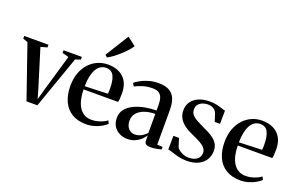

<svg xmlns="http://www.w3.org/2000/svg" viewBox="-107 -1212 2542 1626"><g transform="rotate(20 1164.0 -399.0)"><path d="M196 1.5 32 -472.5 -11.5 -488.5V-512.5H207V-488.5L149 -472.5L253.5 -134L278.5 -47.5L302 -133.5L401 -472.5L343 -488.5V-512.5H508V-488.5L461 -472.5L294 1.5Z M736 11.5Q658.5 11.5 606 -20.5Q553.5 -52.5 526.8 -111.2Q500 -170 500 -249.5Q500 -315.5 519.2 -367.2Q538.5 -419 572 -455Q605.5 -491 648.5 -509.5Q691.5 -528 739 -528Q828 -528 879.8 -480.2Q931.5 -432.5 933 -342Q933 -311 931.5 -291.2Q930 -271.5 926.5 -259H615.5Q616 -212 625 -172.2Q634 -132.5 652 -102.8Q670 -73 698.2 -56.2Q726.5 -39.5 765.5 -39.5Q803.5 -39.5 842 -53Q880.5 -66.5 902.5 -84.5L915.5 -57.5Q898.5 -40.5 870.5 -24.8Q842.5 -9 807.5 1.2Q772.5 11.5 736 11.5ZM615.5 -287.5 822 -295Q823.5 -307.5 823.8 -319.5Q824 -331.5 824 -344Q824 -416.5 803.5 -456.2Q783 -496 734 -496Q705.5 -496 683.2 -481.2Q661 -466.5 646 -439Q631 -411.5 623.2 -373Q615.5 -334.5 615.5 -287.5ZM709 -581 689 -597.5 820.5 -809 897 -750.5Q883.5 -729 861 -704.2Q838.5 -679.5 811.8 -655.5Q785 -631.5 758.5 -612Q732 -592.5 710 -581Z M1106 9Q1068.5 9 1035.8 -6.5Q1003 -22 982.8 -53Q962.5 -84 962.5 -130Q962.5 -177 989.8 -210Q1017 -243 1061.2 -263.2Q1105.5 -283.5 1157 -293Q1208.5 -302.5 1257.5 -302.5V-353.5Q1257.5 -389 1249.2 -414.5Q1241 -440 1221 -454Q1201 -468 1164 -468Q1114 -468 1073.8 -455Q1033.5 -442 1006 -427L990.5 -454.5Q1007.5 -469 1037.5 -485.8Q1067.5 -502.5 1108 -514.5Q1148.5 -526.5 1197.5 -526.5Q1255 -526.5 1291.2 -507Q1327.5 -487.5 1344.8 -447.8Q1362 -408 1362 -347V-32.5L1411 -30V-7.5Q1400.5 -4.5 1385.2 -1Q1370 2.5 1352.2 5Q1334.5 7.5 1315.5 7.5Q1289 7.5 1274.5 -1Q1260 -9.5 1260 -35V-79.5Q1251 -63 1229.8 -42Q1208.5 -21 1177.2 -6Q1146 9 1106 9ZM1150 -48.5Q1181.5 -48.5 1208.8 -62.5Q1236 -76.5 1257.5 -101V-271.5Q1202.5 -271 1160.8 -255.8Q1119 -240.5 1095.2 -212Q1071.5 -183.5 1071.5 -144Q1071.5 -114.5 1082.2 -93.2Q1093 -72 1110.8 -60.2Q1128.5 -48.5 1150 -48.5Z M1639 11Q1601 11 1567 2.5Q1533 -6 1506.5 -15Q1480 -24 1464 -26L1465 -149.5H1515.5L1538 -77.5Q1542.5 -64 1559.8 -50.5Q1577 -37 1600 -28.2Q1623 -19.5 1645 -19.5Q1677.5 -19.5 1701 -28.8Q1724.5 -38 1737.5 -56.2Q1750.5 -74.5 1750.5 -100Q1750.5 -124.5 1734.8 -143Q1719 -161.5 1688.5 -178.5Q1658 -195.5 1612.5 -215Q1568.5 -234 1536.8 -257.5Q1505 -281 1487.5 -311.8Q1470 -342.5 1470 -383Q1470 -428.5 1493.8 -461Q1517.5 -493.5 1559 -511Q1600.5 -528.5 1653.5 -528.5Q1695 -528.5 1723.2 -522Q1751.5 -515.5 1770.2 -508.5Q1789 -501.5 1802.5 -499L1801 -380H1753.5L1731.5 -449Q1726.5 -462.5 1716.2 -474Q1706 -485.5 1689.2 -492.5Q1672.5 -499.5 1649 -499.5Q1625.5 -499.5 1603.2 -491Q1581 -482.5 1566.2 -465.2Q1551.5 -448 1551.5 -420.5Q1551.5 -393 1567.5 -373.8Q1583.5 -354.5 1610.2 -339.5Q1637 -324.5 1668 -310Q1699 -296 1728 -281.2Q1757 -266.5 1780.2 -248Q1803.5 -229.5 1817 -205Q1830.5 -180.5 1830.5 -147.5Q1830.5 -101.5 1808.5 -65.8Q1786.5 -30 1744 -9.5Q1701.5 11 1639 11Z M2125.5 11.5Q2048 11.5 1995.5 -20.5Q1943 -52.5 1916.2 -111.2Q1889.5 -170 1889.5 -249.5Q1889.5 -315.5 1908.8 -367.2Q1928 -419 1961.5 -455Q1995 -491 2038 -509.5Q2081 -528 2128.5 -528Q2217.5 -528 2269.2 -480.2Q2321 -432.5 2322.5 -342Q2322.5 -311 2321 -291.2Q2319.5 -271.5 2316 -259H2005Q2005.5 -212 2014.5 -172.2Q2023.5 -132.5 2041.5 -102.8Q2059.5 -73 2087.8 -56.2Q2116 -39.5 2155 -39.5Q2193 -39.5 2231.5 -53Q2270 -66.5 2292 -84.5L2305 -57.5Q2288 -40.5 2260 -24.8Q2232 -9 2197 1.2Q2162 11.5 2125.5 11.5ZM2005 -287.5 2211.5 -295Q2213 -307.5 2213.2 -319.5Q2213.5 -331.5 2213.5 -344Q2213.5 -416.5 2193 -456.2Q2172.5 -496 2123.5 -496Q2095 -496 2072.8 -481.2Q2050.5 -466.5 2035.5 -439Q2020.5 -411.5 2012.8 -373Q2005 -334.5 2005 -287.5Z"/></g></svg>

Font: Merriweather 120pt Medium
Style: Regular
Weight: 500
Version: Version 2.100